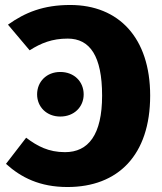

<svg xmlns="http://www.w3.org/2000/svg" viewBox="-20 -733 649 771"><path d="M262 -713C154 -713 81 -683 12 -634L99 -531C145 -560 189 -578 252 -578C341 -578 390 -508 390 -349C390 -192 335 -122 241 -122C175 -122 130 -146 85 -180L4 -75C65 -20 140 18 251 18C454 18 583 -110 583 -349C583 -581 457 -713 262 -713ZM222 -444C167 -444 129 -405 129 -354C129 -304 167 -265 222 -265C278 -265 316 -304 316 -354C316 -405 278 -444 222 -444Z"/></svg>

Font: Fira Sans ExtraBold
Style: Regular
Weight: 800
Designer: bBox Type GmbH & Carrois Corporate GbR & Edenspiekermann AG
Foundry: bBox Type GmbH & Carrois Corporate GbR & Edenspiekermann AG
Version: Version 4.300;PS 004.300;hotconv 1.0.88;makeotf.lib2.5.64775